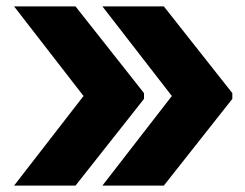

<svg xmlns="http://www.w3.org/2000/svg" viewBox="-20 -580 766 600"><path d="M706 -289V-271L492 0H300L517 -280L300 -560H492ZM430 -289V-271L216 0H24L241 -280L24 -560H216Z"/></svg>

Font: Tektur
Style: Bold
Weight: 700
Designer: Adam Jagosz
Foundry: Adam Jagosz
Version: Version 1.005;gftools[0.9.30]